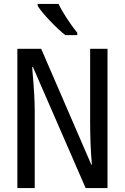

<svg xmlns="http://www.w3.org/2000/svg" viewBox="-20 -964 640 984"><path d="M69 -714H191L448 -120H451Q442 -220 442 -337V-714H531V0H419L149 -620H145Q147 -602 147 -592Q158 -471 158 -396V0H69ZM173 -934V-944H280Q296 -910 324.5 -867Q353 -824 376 -796V-784H315Q280 -811 235 -858.5Q190 -906 173 -934Z"/></svg>

Font: Noto Sans Mono UI
Style: Regular
Weight: 400
Monospace: yes
Designer: Monotype Design team
Foundry: Monotype Imaging Inc.
Version: Version 1.000